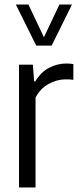

<svg xmlns="http://www.w3.org/2000/svg" viewBox="-20 -828 349 848"><path d="M64 0V-542.5H125L131 -468.5H136Q160 -509 196.2 -528.2Q232.5 -547.5 273.5 -547.5Q283 -547.5 290.8 -546.8Q298.5 -546 304 -545V-475.5Q295 -477 287.2 -477.2Q279.5 -477.5 269.5 -477.5Q231 -477.5 194 -456.8Q157 -436 137 -397V0ZM140 -626.5 50 -808H105.5L174 -663.5L242.5 -808H298L208 -626.5Z"/></svg>

Font: Encode Sans Condensed
Style: Regular
Weight: 400
Width: 3
Designer: Multiple Designers
Foundry: Impallari Type
Version: Version 3.000; ttfautohint (v1.8.3) -l 8 -r 50 -G 200 -x 14 